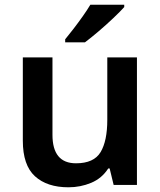

<svg xmlns="http://www.w3.org/2000/svg" viewBox="-20 -786 682 816"><path d="M562 -542V0H463L446 -70H440Q413 -28 367.5 -9Q322 10 271 10Q180 10 128.5 -37Q77 -84 77 -188V-542H203V-213Q203 -92 303 -92Q379 -92 407.5 -139.5Q436 -187 436 -277V-542ZM508 -756Q492 -738 461.5 -709Q431 -680 398 -652Q365 -624 341 -606H257V-619Q272 -637 292 -663Q312 -689 331.5 -716.5Q351 -744 364 -766H508Z"/></svg>

Font: Noto Sans SemiBold
Style: Regular
Weight: 600
Designer: Monotype Design Team
Foundry: Monotype Imaging Inc.
Version: Version 2.007